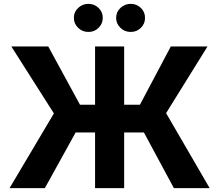

<svg xmlns="http://www.w3.org/2000/svg" viewBox="-20 -966 1125 986"><path d="M617.6 -727.5V0H468.2V-727.5ZM29.1 0 256.8 -383.6 38.1 -727.5H227.7L390.8 -428.1H698.6L857.2 -727.5H1045.7L833 -385L1056.6 0H872.9L718.9 -285.9H368.6L210.4 0ZM434.2 -802Q403.2 -801.8 381.2 -823.2Q359.2 -844.6 359.4 -873.8Q359.2 -904.4 381.2 -925.2Q403.2 -946 434.2 -946.3Q464.7 -946 486.3 -925.2Q507.8 -904.4 507.8 -873.8Q507.8 -844.6 486.3 -823.2Q464.7 -801.8 434.2 -802ZM651.2 -802Q620.5 -801.8 598.4 -823.2Q576.4 -844.6 576.4 -873.8Q576.4 -904.4 598.4 -925.2Q620.5 -946 651.2 -946.3Q682 -946 703.5 -925.2Q725 -904.4 724.8 -873.8Q725 -844.6 703.5 -823.2Q682 -801.8 651.2 -802Z"/></svg>

Font: Inter V
Style: 
Weight: 400
Designer: Rasmus Andersson
Foundry: rsms
Version: Version 4.000;git-a3f224843